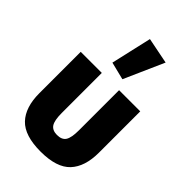

<svg xmlns="http://www.w3.org/2000/svg" viewBox="-218 -794 883 883"><g transform="rotate(45 223.5 -352.0)"><path d="M223.6 8.8Q327.6 8.8 372.3 -38.8Q417 -86.4 417 -177.7V-446.3H279.3V-186Q279.3 -137.2 266.8 -117.9Q254.4 -98.6 223.1 -98.6Q192.9 -98.6 179.9 -117.9Q167 -137.2 167 -186V-446.3H29.8V-177.7Q29.8 -85.9 74.7 -38.6Q119.6 8.8 223.6 8.8ZM254.4 -492.7 340.8 -687.5 213.4 -712.9 168 -514.2Z"/></g></svg>

Font: Roboto Flex Super Cond Bold
Style: Regular
Weight: 700
Width: 3
Designer: Berlow after Robertson
Foundry: Google
Version: Version 3.000